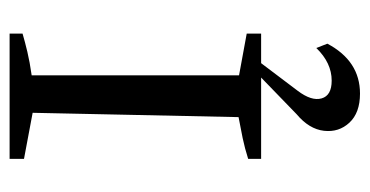

<svg xmlns="http://www.w3.org/2000/svg" viewBox="-205 -359 770 400"><g transform="rotate(-90 180.0 -159.0)"><path d="M49 0V-27Q71 -34 92.5 -38.5Q114 -43 136 -47L145 -476L49 -494V-524H310V-497Q293 -492 272 -487Q251 -482 223 -478V-46L310 -30V0ZM185 206Q145 206 124.5 184Q104 162 107.5 131Q111 100 142 74L237 -18H262L191 76Q169 105 175 126Q181 147 212 147Q249 147 280 115L289 138Q253 206 185 206Z"/></g></svg>

Font: Piazzolla SC
Style: Regular
Weight: 400
Designer: Juan Pablo del Peral
Foundry: Huerta Tipografica
Version: Version 1.330